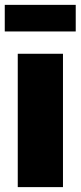

<svg xmlns="http://www.w3.org/2000/svg" viewBox="-20 -766 331 786"><path d="M52.7 0H237.8V-545.9H52.7ZM290 -746.1H-0.5V-637.2H290Z"/></svg>

Font: Raveo ExtraBold
Style: Regular
Weight: 800
Designer: Jakub Foglar, Rasmus Andersson (Inter)
Foundry: Jakubfoglar.com
Version: Version 1.100;Glyphs 3.2.3 (3260)